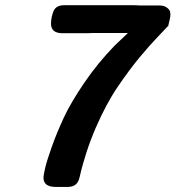

<svg xmlns="http://www.w3.org/2000/svg" viewBox="-20 -715 682 746"><path d="M148.9 -24.9Q148.9 -32.7 155 -60.3Q161.1 -87.9 180.7 -143.1Q200.2 -198.2 228 -258.1Q255.9 -317.9 307.9 -394Q359.9 -470.2 424.8 -537.1L477.1 -586.9H341.8L319.8 -585.9H223.1Q178.2 -585.9 178.2 -623Q178.2 -647 188 -671.9Q197.8 -694.8 230 -694.8H501L522.9 -693.8H598.1Q617.2 -693.8 627.7 -686Q638.2 -678.2 640.1 -671.6Q642.1 -665 642.1 -658.2Q642.1 -647 632.8 -610.8V-613.8Q629.9 -609.9 596.4 -575.4Q563 -541 523.4 -493.4Q483.9 -445.8 438.5 -379.4Q393.1 -313 352.5 -219.5Q312 -126 289.1 -25.9Q281.2 11.2 244.1 11.2H195.8Q148.9 11.2 148.9 -24.9Z"/></svg>

Font: CMU Sans Serif
Style: BoldOblique
Weight: 700
Italic angle: -12°
Version: Version 0.7.0